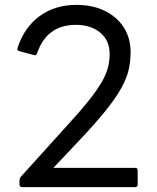

<svg xmlns="http://www.w3.org/2000/svg" viewBox="-20 -768 646 788"><path d="M71 0Q60 0 60 -11V-29Q60 -35 65 -42L243 -239Q303 -304 340 -350Q377 -396 396.5 -429.5Q416 -463 423 -490.5Q430 -518 430 -546Q430 -602 391.5 -634Q353 -666 291 -666Q172 -666 132 -549Q129 -539 119 -542L60 -558Q49 -560 52 -571Q79 -655 142 -701.5Q205 -748 294 -748Q360 -748 410 -723.5Q460 -699 488 -655.5Q516 -612 516 -553Q516 -518 508.5 -483.5Q501 -449 479 -408.5Q457 -368 414.5 -315Q372 -262 303 -189L199 -79H535Q545 -79 545 -69V-11Q545 0 535 0Z"/></svg>

Font: LINE Seed Sans
Style: Regular
Weight: 400
Designer: LINE VX Design & Dalton Maag Ltd & Sandoll Inc
Foundry: Dalton Maag Ltd
Version: Version 1.003